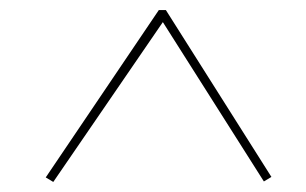

<svg xmlns="http://www.w3.org/2000/svg" viewBox="-20 -732 609 382"><path d="M520 -380 505 -371 304 -688 86 -370 71 -379 296 -712H310Z"/></svg>

Font: Literata 60pt ExtraLight
Style: Italic
Weight: 250
Italic angle: -2°
Designer: Latin by Veronika Burian and Jose Scaglione. Greek by Irene Vlachou. Cyrillic by Vera Evstafieva
Foundry: TypeTogether
Version: Version 3.103;gftools[0.9.29]